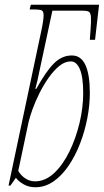

<svg xmlns="http://www.w3.org/2000/svg" viewBox="-20 -780 438 810"><path d="M129 10Q102 10 80.5 -2Q59 -14 47 -30L24 3H16L153 -644Q159 -671 161.5 -689Q164 -707 164 -715Q164 -731 157 -735.5Q150 -740 123 -740H105L110 -760H398L381 -612H359L362 -654Q365 -693 363.5 -710Q362 -727 354 -731Q346 -735 330 -735H201L147 -483Q143 -462 138 -440.5Q133 -419 129 -405H133Q174 -479 207.5 -512.5Q241 -546 283 -546Q322 -546 340.5 -505.5Q359 -465 359 -388Q359 -337 348.5 -282Q338 -227 318 -175Q298 -123 269.5 -81Q241 -39 205.5 -14.5Q170 10 129 10ZM128 -15Q171 -15 208 -49.5Q245 -84 272.5 -140Q300 -196 315.5 -261Q331 -326 331 -387Q331 -455 317 -488Q303 -521 279 -521Q254 -521 230.5 -502Q207 -483 185.5 -452.5Q164 -422 146.5 -387Q129 -352 117.5 -320Q106 -288 101 -267L57 -59Q68 -40 86.5 -27.5Q105 -15 128 -15Z"/></svg>

Font: Noto Serif ExtraCondensed Thin
Style: Italic
Weight: 100
Width: 2
Italic angle: -12°
Designer: Monotype Design Team
Foundry: Monotype Imaging Inc.
Version: Version 2.013